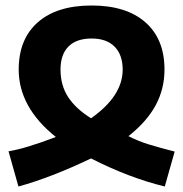

<svg xmlns="http://www.w3.org/2000/svg" viewBox="-20 -576 666 698"><path d="M11 -26Q73 -36 183 -78Q48 -186 48 -323Q48 -434 117.5 -495Q187 -556 313 -556Q439 -556 508.5 -495Q578 -434 578 -323Q578 -253 546 -193.5Q514 -134 447 -81Q482 -63 521 -51Q560 -39 615 -25L579 102Q448 70 311 0Q164 70 47 102ZM426 -323Q426 -376 397 -406Q368 -436 313 -436Q258 -436 229 -407Q200 -378 200 -323Q200 -266 227.5 -223.5Q255 -181 311 -146Q426 -227 426 -323Z"/></svg>

Font: Noto Sans Georgian
Style: Regular
Weight: 600
Designer: Monotype Design team
Foundry: Monotype Imaging Inc.
Version: Version 1.000